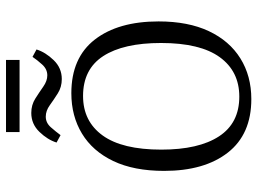

<svg xmlns="http://www.w3.org/2000/svg" viewBox="-126 -702 836 623"><g transform="rotate(-90 291.5 -390.0)"><path d="M282 8Q168 8 108.5 -68Q49 -144 49 -275Q49 -373 81 -440Q113 -507 170 -541.5Q227 -576 301 -576Q416 -576 475 -500Q534 -424 534 -293Q534 -197 502.5 -130Q471 -63 414 -27.5Q357 8 282 8ZM292 -538Q210 -538 164 -474.5Q118 -411 118 -284Q118 -163 161 -97Q204 -31 290 -31Q372 -31 418 -94.5Q464 -158 464 -285Q464 -407 421.5 -472.5Q379 -538 292 -538ZM347 -607Q321 -607 300.5 -620Q280 -633 262 -646Q244 -659 225 -659Q205 -659 190.5 -642.5Q176 -626 165 -611L141 -624Q150 -653 175.5 -679.5Q201 -706 237 -706Q263 -706 283.5 -693Q304 -680 322.5 -667Q341 -654 359 -654Q379 -654 394 -670.5Q409 -687 419 -702L443 -689Q434 -660 408.5 -633.5Q383 -607 347 -607ZM175 -788H409V-744H175Z"/></g></svg>

Font: Yrsa Light
Style: Regular
Weight: 300
Designer: Anna Giedrys (Yrsa+Rasa design), David Brezina (Yrsa art-direction, Rasa art-direction, design)
Foundry: Rosetta Type Foundry
Version: Version 2.004